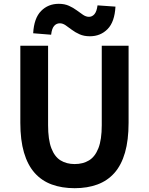

<svg xmlns="http://www.w3.org/2000/svg" viewBox="-20 -983 788 1017"><path d="M375.6 13.8Q307.5 13.8 254 -5.9Q200.6 -25.5 163.5 -67.2Q126.4 -109 107 -175Q87.7 -241 87.7 -332.8V-740.8H234.7V-319.8Q234.7 -243.4 251.9 -198.2Q269.1 -153 300.7 -133.5Q332.2 -114 375.6 -114Q419.5 -114 451.6 -133.5Q483.6 -153 501.3 -198.2Q519 -243.4 519 -319.8V-740.8H661.1V-332.8Q661.1 -241 642.2 -175Q623.2 -109 586.3 -67.2Q549.3 -25.5 496.2 -5.9Q443 13.8 375.6 13.8ZM456.2 -790.9Q425 -790.9 401.7 -801.3Q378.4 -811.6 360.5 -825.2Q342.6 -838.8 327.4 -849.2Q312.1 -859.6 296.9 -859.6Q278.9 -859.6 266.8 -845.8Q254.6 -832.1 250.8 -799.1L155.7 -806.8Q160.1 -886.6 197.5 -924.7Q234.9 -962.8 291.4 -962.8Q321.9 -962.8 345 -952.4Q368.2 -942 386.5 -928.3Q404.8 -914.6 420.3 -904.2Q435.9 -893.9 451.3 -893.9Q467.9 -893.9 480.1 -907.7Q492.3 -921.6 496.6 -954.6L591.6 -947.9Q587.3 -867.1 549.9 -829Q512.4 -790.9 456.2 -790.9Z"/></svg>

Font: Noto Sans HK Thin
Style: Regular
Weight: 100
Designer: Ryoko NISHIZUKA 西塚涼子 (kana, bopomofo & ideographs); Paul D. Hunt (Latin, Greek & Cyrillic); Sandoll Communications 산돌커뮤니
Foundry: Adobe
Version: Version 2.004-H2;hotconv 1.0.118;makeotfexe 2.5.65603